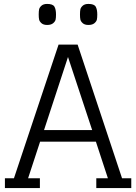

<svg xmlns="http://www.w3.org/2000/svg" viewBox="-20 -957 693 977"><path d="M278 -730 51 -50H5V0H183V-50H123L184 -236H468L529 -50H470V0H648V-50H601L375 -730ZM326 -667 449 -295H204ZM220 -830Q201 -830 191 -839Q181 -848 179 -857.5Q177 -867 177 -883Q177 -900 179 -909.5Q181 -919 191 -928Q201 -937 220 -937Q249 -937 257 -923Q265 -909 265 -883Q265 -867 263 -857.5Q261 -848 250.5 -839Q240 -830 220 -830ZM430 -830Q411 -830 401 -839Q391 -848 389 -857.5Q387 -867 387 -883Q387 -900 389 -909.5Q391 -919 401 -928Q411 -937 430 -937Q459 -937 467 -923Q475 -909 475 -883Q475 -867 473 -857.5Q471 -848 460.5 -839Q450 -830 430 -830Z"/></svg>

Font: Glegoo
Style: Regular
Weight: 400
Version: Version 2.0.1; ttfautohint (v0.9) -r 48 -G 60